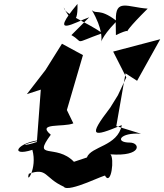

<svg xmlns="http://www.w3.org/2000/svg" viewBox="-20 -933 837 979"><path d="M357 -108C266 -203 142 -114 239 -246C164 -309 304 -283 354 -304L321 -372L403 -652L296 -710C268 -665 240 -620 212 -576L117 -453L188 -476L168 -209C99 -185 66 -192 198 -220C66 -211 24 -130 145 -169C172 -72 110 11 127 -47C223 -80 204 -27 305 19C328 53 529 -52 516 -36C548 16 564 -128 543 -146C706 -134 696 -206 642 -206C563 -206 591 -259 699 -251L573 -290L620 -559L679 -521L797 -733L557 -670L624 -538L581 -447L542 -384C426 -233 451 -232 601 -295C580 -186 444 -188 423 -130ZM344 -754C413 -715 345 -707 502 -764C419 -822 310 -859 305 -895C333 -837 379 -784 375 -913C223 -732 364 -821 435 -845ZM571 -754C707 -819 536 -693 733 -889C630 -896 567 -943 571 -829C486 -893 471 -858 448 -882C564 -685 418 -663 570 -820Z"/></svg>

Font: Asimov Silicon
Style: Regular
Weight: 400
Designer: Google
Version: Version 2.000980; 2014